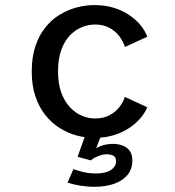

<svg xmlns="http://www.w3.org/2000/svg" viewBox="-20 -532 690 756"><path d="M351.5 11Q317 11 282 1.5Q247 -8 215.2 -27.8Q183.5 -47.5 158.8 -78.5Q134 -109.5 119.5 -152.2Q105 -195 105 -251Q105 -307.5 119.5 -350.5Q134 -393.5 158.8 -424.2Q183.5 -455 215.2 -474.2Q247 -493.5 282 -502.8Q317 -512 351.5 -512Q392 -512 425.8 -502Q459.5 -492 486.2 -474.5Q513 -457 531.8 -434.8Q550.5 -412.5 560 -387.5L472 -347Q466 -367 451.2 -387.5Q436.5 -408 412 -421.8Q387.5 -435.5 354 -435.5Q328.5 -435.5 302.8 -425.2Q277 -415 255.5 -392.8Q234 -370.5 221.2 -335.2Q208.5 -300 208.5 -251Q208.5 -202.5 221.2 -167.5Q234 -132.5 255.5 -109.8Q277 -87 302.8 -76.2Q328.5 -65.5 354 -65.5Q388 -65.5 412.2 -78.8Q436.5 -92 451.2 -111.8Q466 -131.5 471.5 -150.5L560 -109.5Q550.5 -87 532 -65.5Q513.5 -44 486.8 -26.8Q460 -9.5 426 0.8Q392 11 351.5 11ZM351.5 203.5Q337 203.5 322.5 202.2Q308 201 294.2 198.8Q280.5 196.5 268.5 193.5Q256.5 190.5 246 187L269 134Q284 139 298 143Q312 147 327 149Q342 151 359 151Q382.5 151 399.8 145.2Q417 139.5 427 128.5Q437 117.5 437 103.5Q437 86.5 426.2 81Q415.5 75.5 399.5 75.5Q389 75.5 377.2 79Q365.5 82.5 355 88Q344.5 93.5 338 99.5L285.5 85.5L316 0H378.5L349 77L342.5 67Q348 58 360.2 50.8Q372.5 43.5 389.2 39Q406 34.5 424.5 34.5Q444 34.5 461.5 40.5Q479 46.5 490 60.8Q501 75 501 100.5Q501 134 481.8 157Q462.5 180 429 191.8Q395.5 203.5 351.5 203.5Z"/></svg>

Font: Trispace Thin
Style: Regular
Weight: 400
Version: Version 1.210